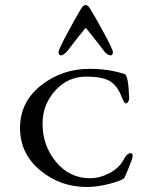

<svg xmlns="http://www.w3.org/2000/svg" viewBox="-20 -733 600 767"><path d="M319 -618Q289 -582 253 -534Q236 -512 223 -512Q214 -512 214 -525Q214 -535 247.5 -597.5Q281 -660 302 -695Q312 -713 322 -713Q332 -713 342 -695Q364 -659 397.5 -597Q431 -535 431 -525Q431 -512 422 -512Q407 -512 392 -534Q374 -558 326 -618Q322 -623 319 -618ZM338 -458Q415 -458 478 -437Q493 -432 496 -340Q496 -334 492 -327Q488 -320 483 -320Q476 -320 466 -346Q448 -393 417 -410Q386 -427 325 -427Q251 -427 200.5 -371Q150 -315 150 -239Q150 -151 204 -86Q258 -21 340 -21Q379 -21 418.5 -42Q458 -63 476 -99Q487 -121 503 -121Q510 -121 510 -109Q510 -102 495.5 -66Q481 -30 477 -23Q471 -13 420.5 0.5Q370 14 327 14Q220 14 140 -53Q60 -120 60 -222Q60 -325 143.5 -391.5Q227 -458 338 -458Z"/></svg>

Font: EB Garamond SC 12
Style: Regular
Weight: 400
Version: Version 0.016 ; ttfautohint (v0.97) -l 8 -r 50 -G 200 -x 0 -